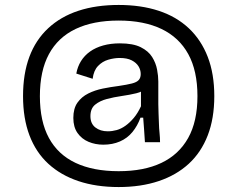

<svg xmlns="http://www.w3.org/2000/svg" viewBox="-20 -661 957 775"><path d="M459 94Q368 94 296.5 70Q225 46 175 0Q125 -46 99 -114.5Q73 -183 73 -273Q73 -363 98.5 -431.5Q124 -500 174.5 -547Q225 -594 296.5 -617.5Q368 -641 459 -641Q549 -641 620.5 -617.5Q692 -594 742 -547Q792 -500 818.5 -431.5Q845 -363 845 -273Q845 -183 818.5 -114.5Q792 -46 742 0Q692 46 620.5 70Q549 94 459 94ZM459 30Q561 30 631.5 -3.5Q702 -37 739.5 -104Q777 -171 777 -273Q777 -375 740 -442.5Q703 -510 632 -544Q561 -578 459 -578Q356 -578 285 -544Q214 -510 177.5 -442.5Q141 -375 141 -273Q141 -171 177.5 -104Q214 -37 285 -3.5Q356 30 459 30ZM415 -131Q433 -131 451 -136Q469 -141 486.5 -153.5Q504 -166 520 -185Q536 -204 549 -232V-310L571 -306Q557 -291 530 -284.5Q503 -278 471.5 -273.5Q440 -269 411.5 -261.5Q383 -254 364 -238.5Q345 -223 345 -192Q345 -162 365 -146.5Q385 -131 415 -131ZM397 -77Q365 -77 337.5 -88.5Q310 -100 293 -124Q276 -148 276 -185Q276 -223 292.5 -246.5Q309 -270 336 -283.5Q363 -297 395 -303.5Q427 -310 459 -314Q493 -319 512.5 -324Q532 -329 540 -338Q548 -347 548 -362Q548 -379 539 -393.5Q530 -408 511.5 -417.5Q493 -427 463 -427Q441 -427 417 -420Q393 -413 375.5 -394.5Q358 -376 354 -343L288 -364Q293 -392 307 -414.5Q321 -437 343.5 -453Q366 -469 396.5 -477.5Q427 -486 464 -486Q517 -486 548 -470.5Q579 -455 594 -431Q609 -407 614 -380.5Q619 -354 619 -332V-241Q619 -222 620 -202.5Q621 -183 621.5 -163Q622 -143 624 -124Q626 -105 626 -87H565Q563 -115 561.5 -139.5Q560 -164 558 -186H547Q535 -153 514.5 -128Q494 -103 464 -90Q434 -77 397 -77Z"/></svg>

Font: Bricolage Grotesque 96pt ExtraBold Light
Style: Regular
Weight: 300
Version: Version 1.001;gftools[0.9.33.dev8+g029e19f]